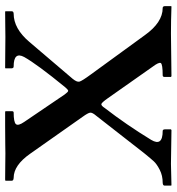

<svg xmlns="http://www.w3.org/2000/svg" viewBox="10 -696 688 748"><g transform="rotate(-90 354.0 -322.0)"><path d="M23.9 -620.1V-645L28.8 -646Q43.9 -646 85 -645.5Q126 -645 129.9 -645Q130.9 -645 165 -645.5Q199.2 -646 238 -646Q276.9 -646 291 -646Q293.9 -645 294.9 -645V-620.1Q294.9 -613.3 290 -612.8Q252 -612.8 244.4 -604Q236.8 -595.2 252.9 -571.8L359.9 -414.1Q369.6 -400.9 373.8 -400.4Q377.9 -399.9 388.2 -412.1Q478 -522 505.9 -571.8Q527.8 -612.8 469.2 -612.8Q462.4 -612.8 461.9 -620.1V-645L463.9 -646Q476.1 -646 528.1 -645.5Q580.1 -645 584 -645Q585 -645 627.9 -645.5Q670.9 -646 682.1 -646L684.1 -645V-620.1Q684.1 -613.3 674.8 -612.8Q616.7 -612.8 564.9 -551.8L420.9 -382.8Q407.7 -366.7 409.9 -356.9Q412.1 -347.2 438 -312L590.8 -102.1Q640.6 -32.2 696.8 -32.2Q703.6 -32.2 704.1 -23.9V0L703.1 2Q647 0 597.2 0L431.2 2L428.2 0V-24.9Q428.2 -31.7 434.1 -32.2Q478 -32.2 482.4 -39.6Q486.8 -46.9 466.8 -73.2L345.2 -246.1Q329.1 -269 323 -271Q316.9 -272.9 307.1 -257.8Q242.2 -173.8 183.1 -77.1Q156.2 -32.2 217.8 -32.2Q223.6 -32.2 224.1 -23.9V0L221.2 2Q104 0 89.8 0L5.9 2L4.9 0V-24.9Q4.9 -31.7 16.1 -32.2Q43.9 -32.2 66.4 -43.7Q88.9 -55.2 99.4 -66.7Q109.9 -78.1 130.9 -104L276.9 -291Q290 -306.2 289.1 -314.7Q288.1 -323.2 272.9 -344.2L128.9 -548.8Q84 -612.8 35.2 -612.8Q23.9 -613.3 23.9 -620.1Z"/></g></svg>

Font: Linux Libertine
Style: Semibold
Weight: 600
Designer: Philipp H. Poll
Foundry: Philipp H. Poll
Version: Version 5.1.2 ; ttfautohint (v0.9)